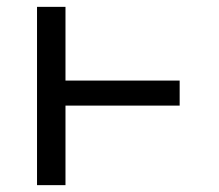

<svg xmlns="http://www.w3.org/2000/svg" viewBox="-20 -540 640 560"><path d="M88 0V-520H171V-305H504V-232H171V0Z"/></svg>

Font: Nova Nerd Font
Style: Regular
Weight: 400
Designer: Belleve Invis
Foundry: Belleve Invis
Version: Version 24.1.4; ttfautohint (v1.8.4);Nerd Fonts 3.1.1